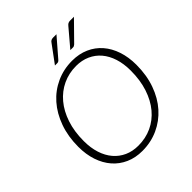

<svg xmlns="http://www.w3.org/2000/svg" viewBox="-243 -1060 1222 1222"><g transform="rotate(-45 368.0 -449.0)"><path d="M59.5 0ZM690.5 -408Q690.5 -314.5 663.2 -238Q636 -161.5 587.5 -107Q539 -52.5 473 -22.5Q407 7.5 330 7.5Q268 7.5 218 -14.8Q168 -37 132.8 -77.5Q97.5 -118 78.5 -174.5Q59.5 -231 59.5 -299.5Q59.5 -392.5 87 -469.2Q114.5 -546 162.8 -600.8Q211 -655.5 276.8 -685.5Q342.5 -715.5 419 -715.5Q481.5 -715.5 531.8 -693.2Q582 -671 617.2 -630.5Q652.5 -590 671.5 -533.2Q690.5 -476.5 690.5 -408ZM639 -407Q639 -468.5 623.2 -517.8Q607.5 -567 578 -601.8Q548.5 -636.5 506.8 -655.2Q465 -674 413.5 -674Q348.5 -674 293 -648Q237.5 -622 196.8 -573.5Q156 -525 133 -456Q110 -387 110 -301Q110 -239.5 126 -190.2Q142 -141 171.5 -106.5Q201 -72 242.5 -53.2Q284 -34.5 335.5 -34.5Q401.5 -34.5 457 -60.2Q512.5 -86 553 -134.5Q593.5 -183 616.2 -251.8Q639 -320.5 639 -407ZM468 -905 359.5 -779.5Q351.5 -771 341.5 -771H320.5L407.5 -889Q413 -897.5 420.2 -901.2Q427.5 -905 438.5 -905ZM625.5 -905 502 -779.5Q493 -771 483 -771H459L559 -889Q566 -897.5 573 -901.2Q580 -905 591 -905Z"/></g></svg>

Font: Lato Light
Style: Italic
Weight: 300
Italic angle: -7°
Designer: Lukasz Dziedzic
Foundry: tyPoland Lukasz Dziedzic
Version: Version 2.007; 2014-02-27